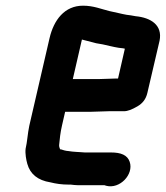

<svg xmlns="http://www.w3.org/2000/svg" viewBox="-20 -584 583 675"><path d="M327 -306H236L268 -445C284 -441 302 -436 318 -432L341 -428C360 -424 378 -419 397 -416L414 -414C416 -413 417 -413 419 -413L395 -308H389C376 -308 342 -306 327 -306ZM363 -193H416C429 -193 444 -199 463 -210C482 -221 493 -236 498 -257L541 -441C552 -496 510 -522 457 -527L440 -530L425 -532C407 -535 386 -541 365 -545C336 -552 309 -564 272 -564C207 -564 169 -514 154 -449L83 -142C77 -114 76 -86 70 -61C68 -44 72 -22 76 -8C86 28 113 50 157 57C177 62 197 65 222 65H229C237 66 245 67 252 67H347L353 69C401 82 451 29 436 -15C428 -39 405 -48 370 -48H278C269 -48 259 -50 248 -50C242 -50 225 -52 220 -53C213 -53 199 -57 194 -59H191V-60C190 -62 187 -70 188 -75C190 -96 192 -117 198 -143L209 -191H300C315 -191 349 -193 363 -193Z"/></svg>

Font: Electronic
Style: UltHvIt
Weight: 900
Version: Version 1.011